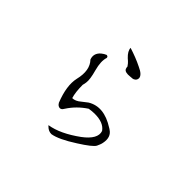

<svg xmlns="http://www.w3.org/2000/svg" viewBox="-171 -1020 1342 1342"><g transform="rotate(45 500.0 -349.0)"><path d="M574 -614Q524 -608 514 -630Q510 -638 510 -650Q506 -657 496.5 -668Q487 -679 470 -693Q434 -727 433 -758Q468 -747 501.5 -734Q535 -721 567 -705Q623 -680 625 -650Q625 -628 603 -618Q594 -615 587 -615Q586 -615 582.5 -615Q579 -615 574 -614ZM640 -21Q530 50 468 60Q439 60 417 38L409 30Q460 22 515 -4Q570 -30 629 -73Q724 -144 703 -206Q669 -256 579 -255Q566 -255 553 -253.5Q540 -252 527 -250Q454 -202 409 -132Q393 -102 369 -113Q357 -119 350 -132Q301 -255 320 -339Q346 -446 292 -502Q275 -549 315 -584Q332 -598 350 -605Q350 -605 352.5 -604.5Q355 -604 360 -602Q365 -597 365 -590Q350 -547 370 -473Q390 -401 385 -368Q383 -352 379 -339Q379 -265 393 -221Q424 -221 456 -249Q470 -260 480.5 -268Q491 -276 496 -280Q594 -339 722 -257Q725 -255 728 -253.5Q731 -252 733 -250Q780 -220 766 -152Q764 -141 759.5 -130Q755 -119 750 -108Q735 -81 640 -21Z"/></g></svg>

Font: New Tegomin
Style: Regular
Weight: 400
Designer: Kyosuke Nagai
Version: Version 1.000